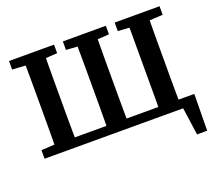

<svg xmlns="http://www.w3.org/2000/svg" viewBox="-138 -852 1373 1226"><g transform="rotate(-20 548.5 -238.5)"><path d="M123 0Q124 -51 124.5 -102Q125 -153 125 -204.5Q125 -256 125 -306V-358Q125 -410 125 -461Q125 -512 124.5 -563Q124 -614 123 -664H263Q262 -613 261.5 -562Q261 -511 261 -460Q261 -409 261 -358V-306Q261 -255 261 -203.5Q261 -152 261.5 -101.5Q262 -51 263 0ZM476 0Q477 -51 477.5 -102Q478 -153 478 -204Q478 -255 478 -306V-358Q478 -409 478 -460Q478 -511 477.5 -562Q477 -613 476 -664H615Q614 -614 613.5 -563Q613 -512 613 -461Q613 -410 613 -358V-306Q613 -256 613 -204.5Q613 -153 613.5 -102Q614 -51 615 0ZM829 0Q830 -51 830 -102Q830 -153 830 -204.5Q830 -256 830 -306V-358Q830 -410 830 -461Q830 -512 830 -563Q830 -614 829 -664H968Q967 -613 966.5 -562Q966 -511 966 -460Q966 -409 966 -358V-306Q966 -255 966 -203.5Q966 -152 966.5 -101.5Q967 -51 968 0ZM210 0V-62H1074L1071 187H1002L969 -48L1023 0ZM34 -606V-664H340V-606L215 -598H168ZM400 -606V-664H692V-606L569 -598H523ZM752 -606V-664H1057V-606L923 -598H876ZM34 0V-58L170 -66H184V0Z"/></g></svg>

Font: Source Serif 4 SemiBold
Style: Regular
Weight: 600
Designer: Frank Grießhammer
Foundry: Adobe Systems Incorporated
Version: Version 4.004;hotconv 1.0.116;makeotfexe 2.5.65601